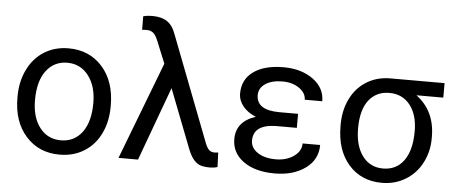

<svg xmlns="http://www.w3.org/2000/svg" viewBox="-50 -858 2329 986"><g transform="rotate(5 1114.5 -365.5)"><path d="M44.4 -269Q44.4 -346.7 75 -408.7Q105.5 -470.7 159.9 -504.4Q214.4 -538.1 284.2 -538.1Q392.1 -538.1 458.7 -463.4Q525.4 -388.7 525.4 -264.6V-258.3Q525.4 -181.2 495.8 -119.9Q466.3 -58.6 411.4 -24.4Q356.4 9.8 285.2 9.8Q177.7 9.8 111.1 -64.9Q44.4 -139.6 44.4 -262.7ZM135.3 -258.3Q135.3 -170.4 176 -117.2Q216.8 -64 285.2 -64Q354 -64 394.5 -117.9Q435.1 -171.9 435.1 -269Q435.1 -356 393.8 -409.9Q352.5 -463.9 284.2 -463.9Q217.3 -463.9 176.3 -410.6Q135.3 -357.4 135.3 -258.3Z M697.8 -741.2Q745.6 -741.2 774.9 -721.7Q804.2 -702.1 820.3 -655.8L1028.8 -114.3Q1038.6 -89.4 1049.6 -79.8Q1060.5 -70.3 1077.6 -70.3L1096.2 -71.8L1099.1 2.4Q1081.5 8.3 1061 8.3Q1023.4 8.3 1004.4 -0.7Q985.4 -9.8 970.2 -30.8Q955.1 -51.8 940.9 -90.8L828.6 -380.4L689 0H588.4L780.8 -502.4L733.9 -617.2Q722.7 -644.5 709.7 -655.8Q696.8 -667 674.8 -667L651.9 -666L651.4 -735.4Q671.9 -741.2 697.8 -741.2Z M1263.7 -148.4Q1263.7 -110.8 1299.6 -86.9Q1335.4 -63 1393.1 -63Q1448.2 -63 1486.1 -89.8Q1523.9 -116.7 1523.9 -156.2H1614.3Q1614.3 -80.6 1552 -35.4Q1489.7 9.8 1393.1 9.8Q1293.5 9.8 1232.9 -33.4Q1172.4 -76.7 1172.4 -148.4Q1172.4 -239.3 1272.5 -271.5Q1229.5 -289.1 1205.6 -318.8Q1181.6 -348.6 1181.6 -384.3Q1181.6 -456.5 1238 -497.1Q1294.4 -537.6 1393.1 -537.6Q1483.9 -537.6 1544.7 -493.9Q1605.5 -450.2 1605.5 -380.9H1515.1Q1515.1 -415 1480.2 -439.7Q1445.3 -464.4 1393.1 -464.4Q1338.4 -464.4 1305.4 -442.1Q1272.5 -419.9 1272.5 -383.8Q1272.5 -305.7 1391.6 -305.7H1487.3V-233.4H1377.9Q1263.7 -230.5 1263.7 -148.4Z M2223.1 -453.6H2084.5Q2182.1 -381.3 2182.1 -248V-239.7Q2182.1 -171.4 2152.3 -114Q2122.6 -56.6 2068.6 -23.4Q2014.6 9.8 1946.3 9.8Q1839.8 9.8 1774.9 -64.2Q1710 -138.2 1710 -262.7V-269Q1710 -343.3 1738.8 -402.3Q1767.6 -461.4 1820.6 -494.6Q1873.5 -527.8 1941.9 -528.3H2223.1ZM1800.8 -258.3Q1800.8 -168.9 1839.8 -116.5Q1878.9 -64 1946.3 -64Q2014.2 -64 2053 -116.9Q2091.8 -169.9 2091.8 -269Q2091.8 -353 2052.5 -403.3Q2013.2 -453.6 1945.3 -453.6Q1878.4 -453.6 1839.6 -403.8Q1800.8 -354 1800.8 -258.3Z"/></g></svg>

Font: RobotoInd
Style: Regular
Weight: 400
Designer: Google
Version: Version 2.001101; 2014